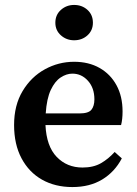

<svg xmlns="http://www.w3.org/2000/svg" viewBox="-20 -743 555 777"><path d="M273 -445Q249 -445 225.5 -429.5Q202 -414 185.5 -379Q169 -344 165 -284H302Q338 -284 350 -299Q362 -314 362 -341Q362 -387 336 -416Q310 -445 273 -445ZM273 14Q203 14 150 -16Q97 -46 67 -102.5Q37 -159 37 -237Q37 -317 71.5 -374.5Q106 -432 161.5 -462.5Q217 -493 280 -493Q339 -493 383 -468Q427 -443 451.5 -398Q476 -353 476 -292Q476 -260 470 -237H164Q168 -151 209.5 -108Q251 -65 314 -65Q358 -65 388.5 -82.5Q419 -100 444 -128L473 -102Q444 -47 393.5 -16.5Q343 14 273 14ZM280 -580Q249 -580 226.5 -600Q204 -620 204 -651Q204 -683 226.5 -703Q249 -723 280 -723Q312 -723 334 -703Q356 -683 356 -651Q356 -620 334 -600Q312 -580 280 -580Z"/></svg>

Font: Source Serif Pro Semibold
Style: Regular
Weight: 600
Designer: Frank Grießhammer
Foundry: Adobe Systems Incorporated
Version: Version 3.000;hotconv 1.0.109;makeotfexe 2.5.65596